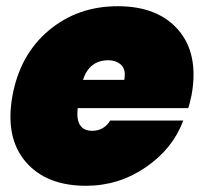

<svg xmlns="http://www.w3.org/2000/svg" viewBox="-20 -591 656 618"><path d="M328 -397Q268 -397 247 -334H380Q386 -366 370.5 -381.5Q355 -397 328 -397ZM570 -203Q536 -112 449 -52.5Q362 7 257 7Q128 7 62 -71Q-4 -149 20 -282Q44 -415 137 -493Q230 -571 359 -571Q488 -571 554 -494.5Q620 -418 597 -287Q590 -254 586 -243H230Q222 -170 277 -170Q314 -170 335 -203Z"/></svg>

Font: Poppins Black
Style: Italic
Weight: 900
Italic angle: -10°
Designer: Ninad Kale (Devanagari), Jonny Pinhorn (Latin)
Foundry: Indian Type Foundry
Version: Version 3.200;PS 1.000;hotconv 16.6.54;makeotf.lib2.5.65590